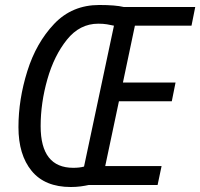

<svg xmlns="http://www.w3.org/2000/svg" viewBox="-20 -742 803 770"><path d="M264 8Q285 8 303.5 5.5Q322 3 335 0H612L628 -76H402L457 -336H669L684 -411H473L521 -639H748L763 -714H476Q443 -722 378 -722Q269 -722 197 -646Q125 -570 89.5 -456.5Q54 -343 54 -232Q54 -121 107 -56.5Q160 8 264 8ZM274 -69Q143 -69 143 -236Q143 -329 170 -424Q197 -519 248.5 -583Q300 -647 374 -647Q394 -647 409 -644.5Q424 -642 437 -639L317 -74Q299 -69 274 -69Z"/></svg>

Font: Noto Sans UI SemiCondensed
Style: Italic
Weight: 400
Width: 4
Italic angle: -12°
Designer: Monotype Design Team
Foundry: Monotype Imaging Inc.
Version: Version 1.901